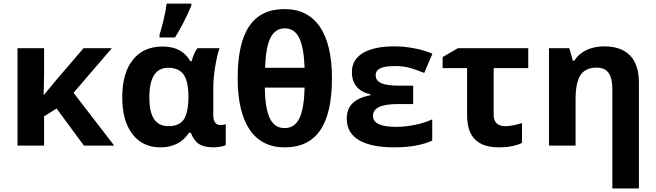

<svg xmlns="http://www.w3.org/2000/svg" viewBox="-20 -816 3676 1076"><path d="M224.1 -284.2 225.6 -324.2 227.1 -402.8V-545.9H78.1V0H227.1V-164.1L296.9 -208L450.2 0H620.1L392.1 -295.9L606.9 -545.9H448.2L294.9 -367.2L226.1 -284.2Z M874 -606H960.9C996.6 -664.1 1026.9 -723.6 1052.2 -784.2V-795.9H914.1C910.6 -768.6 904.3 -736.8 896 -701.2C887.2 -665.5 879.9 -638.7 874 -621.1ZM878.9 9.8C949.7 9.8 1003.4 -17.6 1039.1 -71.8H1049.3C1060.5 -42.5 1075.7 -21.5 1094.7 -9.3C1113.8 3.4 1141.6 9.8 1178.2 9.8C1188 9.8 1200.2 8.3 1215.3 5.9C1230 3.4 1239.7 0.5 1245.1 -2.9V-120.1C1236.3 -116.7 1226.6 -115.2 1216.3 -115.2C1189 -115.2 1175.3 -134.3 1175.3 -172.9V-325.2C1175.3 -358.9 1178.7 -396.5 1185.1 -437.5C1191.4 -478 1199.7 -514.2 1210 -545.9H1086.9C1072.8 -527.8 1062 -503.9 1054.2 -473.1H1046.9C1014.2 -527.8 966.8 -555.2 890.1 -555.2C819.3 -555.2 764.2 -530.3 724.6 -481C685.1 -431.6 665 -361.3 665 -271C665 -182.6 684.1 -113.8 722.2 -64.5C759.8 -15.1 812 9.8 878.9 9.8ZM924.3 -108.9C850.6 -108.9 816.9 -162.6 816.9 -270C816.9 -380.9 852.1 -436 921.9 -436C1002 -436 1036.1 -389.2 1036.1 -272V-266.1C1034.7 -208 1025.4 -167 1008.3 -144C990.7 -120.6 962.9 -108.9 924.3 -108.9Z M1840.3 -377.9C1840.3 -631.3 1747.1 -765.1 1575.2 -765.1C1397.9 -765.1 1312 -640.1 1312 -377.9C1312 -126 1402.8 9.8 1575.2 9.8C1753.4 9.8 1840.3 -116.2 1840.3 -377.9ZM1576.2 -657.2C1650.4 -657.2 1681.6 -584 1687 -436H1465.3C1468.3 -515.1 1478.5 -571.8 1496.6 -606C1514.6 -640.1 1541 -657.2 1576.2 -657.2ZM1575.2 -98.1C1497.6 -98.1 1466.3 -174.3 1463.9 -325.2H1687C1683.6 -172.4 1651.4 -98.1 1575.2 -98.1Z M2220.2 -335.9C2127 -335.9 2085.4 -352.1 2085.4 -395C2085.4 -430.2 2120.6 -445.8 2194.3 -445.8C2219.2 -445.8 2243.2 -443.4 2265.6 -438.5C2288.1 -433.1 2318.8 -422.9 2357.4 -407.2L2403.3 -515.1C2374.5 -527.3 2341.3 -537.6 2303.7 -544.9C2265.6 -552.2 2228 -556.2 2190.4 -556.2C2038.1 -556.2 1952.1 -504.9 1952.1 -413.1C1952.1 -345.2 1986.8 -303.2 2056.2 -287.1V-282.2C1962.4 -264.2 1923.3 -220.7 1923.3 -150.9C1923.3 -43.9 2017.1 9.8 2190.4 9.8C2275.9 9.8 2346.2 -2.9 2402.3 -27.8V-147C2373.5 -133.8 2340.8 -123.5 2305.2 -116.2C2269.5 -108.9 2234.9 -105 2201.2 -105C2113.8 -105 2070.3 -125.5 2070.3 -166C2070.3 -212.9 2118.2 -232.9 2213.4 -232.9H2295.4V-335.9Z M2940.4 -434.1V-545.9H2546.4L2460.4 -496.1V-434.1H2597.7V-170.9C2597.7 -50.3 2653.8 9.8 2777.3 9.8C2827.6 9.8 2870.6 1.5 2905.3 -15.1V-126C2868.7 -114.7 2837.4 -108.9 2811.5 -108.9C2772.5 -108.9 2746.6 -128.4 2746.6 -170.9V-434.1Z M3560.5 -356C3560.5 -485.4 3493.7 -556.2 3366.7 -556.2C3292.5 -556.2 3231.9 -528.8 3198.7 -476.1H3190.4L3170.4 -545.9H3056.6V0H3205.6V-256.8C3205.6 -321.3 3214.8 -367.7 3233.4 -395.5C3252 -423.3 3282.2 -437 3323.7 -437C3384.8 -437 3411.6 -397.5 3411.6 -318.8V240.2H3560.5Z"/></svg>

Font: Noto Reveo Sans
Style: Bold
Weight: 700
Designer: Monotype Design team
Foundry: Monotype Imaging Inc.
Version: Version 1.04